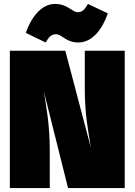

<svg xmlns="http://www.w3.org/2000/svg" viewBox="-20 -956 684 976"><path d="M378 -740C451 -740 502 -811 528 -888L427 -936C411 -909 400 -894 375 -894C346 -894 325 -936 259 -936C190 -936 138 -867 111 -789L212 -740C228 -767 240 -782 265 -782C295 -782 315 -740 378 -740ZM614 -698H411V-509C411 -374 427 -301 442 -205L312 -698H30V0H233V-193C233 -323 214 -421 203 -491L326 0H614Z"/></svg>

Font: Fira Sans Ultra
Style: Regular
Weight: 950
Designer: Carrois Corporate & Edenspiekermann AG
Foundry: Carrois Corporate GbR & Edenspiekermann AG
Version: Version 4.203;PS 004.203;hotconv 1.0.88;makeotf.lib2.5.64775